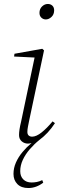

<svg xmlns="http://www.w3.org/2000/svg" viewBox="-20 -712 317 968"><path d="M123 236Q87 236 67.5 216Q48 196 48 165Q48 135 60.5 107Q73 79 93.5 54.5Q114 30 138 10V9Q135 10 131 11Q127 12 121 12Q103 12 89.5 0.5Q76 -11 76 -31Q76 -44 78.5 -60.5Q81 -77 86 -97L158 -439L173 -421L51 -427L53 -441L193 -466L202 -458L127 -104Q124 -89 121 -74Q118 -59 118 -47Q118 -35 124.5 -29Q131 -23 142 -23Q163 -23 190 -44.5Q217 -66 245 -100L257 -91Q240 -65 220.5 -44Q201 -23 178 -6Q152 15 130 40.5Q108 66 95 94Q82 122 82 151Q82 177 97.5 192.5Q113 208 139 208Q152 208 165.5 205.5Q179 203 193 196L198 209Q181 222 162 229Q143 236 123 236ZM211 -614Q198 -614 188.5 -623Q179 -632 179 -647Q179 -667 192 -679.5Q205 -692 221 -692Q235 -692 244 -683.5Q253 -675 253 -660Q253 -639 239.5 -626.5Q226 -614 211 -614Z"/></svg>

Font: Source Serif 4 48pt Light
Style: Italic
Weight: 300
Italic angle: -12°
Designer: Frank Grießhammer
Foundry: Adobe Systems Incorporated
Version: Version 4.004;hotconv 1.0.116;makeotfexe 2.5.65601